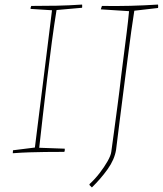

<svg xmlns="http://www.w3.org/2000/svg" viewBox="-20 -666 714 842"><path d="M36 6Q36 -2 37 -7L133 -19Q140 -72 148.5 -143Q157 -214 167.5 -294.5Q178 -375 188 -459Q198 -543 208 -621L114 -627Q114 -630 114.5 -633Q115 -636 117 -640Q177 -640 228.5 -641Q280 -642 340 -646Q341 -640 340 -632L228 -622Q218 -561 207.5 -483Q197 -405 187 -322Q177 -239 168 -160Q159 -81 152 -18L264 -14Q264 -10 264 -7Q264 -4 262 0Q215 0 179 0.5Q143 1 109.5 2Q76 3 36 6ZM383 156 372 145Q372 144 372.5 143Q373 142 373 141Q396 120 416.5 93.5Q437 67 451.5 41.5Q466 16 468 0Q473 -35 480 -88Q487 -141 495.5 -204Q504 -267 511 -330Q516 -370 522.5 -420.5Q529 -471 535.5 -522.5Q542 -574 546 -617L422 -625Q423 -628 424.5 -632.5Q426 -637 427 -640Q492 -639 551 -640.5Q610 -642 673 -646Q673 -645 673.5 -640.5Q674 -636 673 -631L569 -619Q563 -583 555.5 -528Q548 -473 539.5 -407Q531 -341 522 -271Q513 -201 504.5 -133.5Q496 -66 489 -9Q482 34 452 76Q422 118 383 156Z"/></svg>

Font: Labrada Thin
Style: Italic
Weight: 100
Italic angle: -7°
Designer: Mercedes Jáuregui
Foundry: Omnibus-Type Team
Version: Version 1.000; ttfautohint (v1.8.4.7-5d5b)